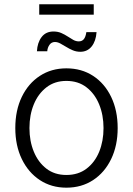

<svg xmlns="http://www.w3.org/2000/svg" viewBox="-20 -869 623 901"><path d="M291.5 11.7Q221.2 11.7 167 -23.9Q112.8 -59.6 82.3 -122.8Q51.8 -186 51.8 -268.1Q51.8 -351.1 82.3 -414.3Q112.8 -477.5 167 -512.9Q221.2 -548.3 291.5 -548.3Q362.8 -548.3 417 -512.9Q471.2 -477.5 501.7 -414.1Q532.2 -350.6 532.2 -268.1Q532.2 -186 501.7 -122.8Q471.2 -59.6 417 -23.9Q362.8 11.7 291.5 11.7ZM291.5 -47.9Q347.2 -47.9 386.2 -77.6Q425.3 -107.4 445.6 -157.2Q465.8 -207 465.8 -268.1Q465.8 -329.1 445.3 -379.2Q424.8 -429.2 386 -459.2Q347.2 -489.3 291.5 -489.3Q236.8 -489.3 198 -459.2Q159.2 -429.2 138.7 -379.4Q118.2 -329.6 118.2 -268.1Q118.2 -207 138.7 -157.2Q159.2 -107.4 197.8 -77.6Q236.3 -47.9 291.5 -47.9ZM356.9 -626Q337.9 -626 321.3 -633.1Q304.7 -640.1 290.3 -649.2Q275.9 -658.2 262.9 -665Q250 -671.9 237.8 -671.9Q221.7 -671.9 212.4 -658.9Q203.1 -646 201.7 -628.4H153.3Q155.3 -668.5 175 -694.8Q194.8 -721.2 231 -721.2Q251.5 -721.2 267.6 -714.1Q283.7 -707 297.4 -698Q311 -689 323.7 -681.9Q336.4 -674.8 349.6 -674.8Q364.7 -674.8 373.3 -685.1Q381.8 -695.3 385.3 -718.3H433.1Q430.2 -676.3 410.2 -651.1Q390.1 -626 356.9 -626ZM419.9 -849.1V-800.3H164.1V-849.1Z"/></svg>

Font: Inter 17pt Light
Style: Regular
Weight: 300
Version: Version 4.001;git-66647c0bb